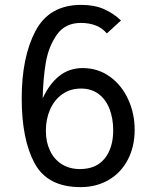

<svg xmlns="http://www.w3.org/2000/svg" viewBox="-20 -755 640 787"><path d="M69 -352Q69 -521 125.5 -628Q182 -735 313 -735Q367 -735 406.5 -717.5Q446 -700 476 -671L418 -618Q382 -661 311 -661Q246.5 -661 212.5 -612Q178.5 -563 167.5 -496.8Q156.5 -430.5 155 -352Q182.5 -411.5 223.2 -443.8Q264 -476 319 -476Q381 -476 429.8 -441.2Q478.5 -406.5 505.2 -348.2Q532 -290 532 -223Q532 -154.5 504.2 -101Q476.5 -47.5 426 -17.8Q375.5 12 310 12Q175 12 122 -85.5Q69 -183 69 -352ZM444 -221Q444 -268 429.5 -307Q415 -346 385.2 -369Q355.5 -392 312 -392Q268 -392 235.2 -368.8Q202.5 -345.5 185.2 -306Q168 -266.5 168 -219Q168 -173.5 184.8 -137.8Q201.5 -102 233.2 -82Q265 -62 308 -62Q374 -62 409 -105.2Q444 -148.5 444 -221Z"/></svg>

Font: JuliaMono
Style: Regular
Weight: 400
Monospace: yes
Designer: cormullion
Foundry: corm
Version: Version 0.055; ttfautohint (v1.8.4)